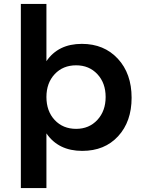

<svg xmlns="http://www.w3.org/2000/svg" viewBox="-20 -762 721 976"><path d="M216 -451Q276 -539 396 -539Q509 -539 579 -463.5Q649 -388 649 -265Q649 -144 580.5 -69.5Q512 5 398 5Q277 5 216 -84V194H86V-742H216ZM367 -430Q300 -430 258 -385Q216 -340 216 -269Q216 -197 258 -152Q300 -107 367 -107Q433 -107 475 -152.5Q517 -198 517 -269Q517 -340 475 -385Q433 -430 367 -430Z"/></svg>

Font: Montserrat arm Medium
Style: Regular
Weight: 500
Designer: Julieta Ulanovsky
Foundry: Julieta Ulanovsky
Version: Version 6.000;PS 006.000;hotconv 1.0.88;makeotf.lib2.5.64775